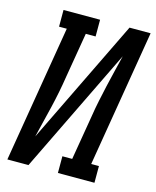

<svg xmlns="http://www.w3.org/2000/svg" viewBox="-111 -812 722 888"><g transform="rotate(15 250.0 -367.5)"><path d="M10 0 119 -655H82V-735H257V-655H210L174 -441Q168 -402 160.5 -364Q153 -326 144 -288Q135 -250 125.5 -212Q116 -174 107 -136L398 -735H499L390 -80H427V0H252V-80H299L335 -294Q341 -333 349 -371Q357 -409 365.5 -447Q374 -485 383.5 -523Q393 -561 402 -599L111 0Z"/></g></svg>

Font: Iosevka Curly Slab MdObl
Style: Regular
Weight: 500
Italic angle: -9°
Monospace: yes
Designer: Belleve Invis
Foundry: Belleve Invis
Version: Version 11.0.0; ttfautohint (v1.8.3)